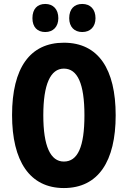

<svg xmlns="http://www.w3.org/2000/svg" viewBox="-20 -941 646 971"><path d="M144 -849C144 -804 169 -779 209 -779C249 -779 275 -806 275 -849C275 -894 249 -921 209 -921C169 -921 144 -896 144 -849ZM330 -849C330 -805 356 -779 396 -779C437 -779 463 -806 463 -849C463 -894 437 -921 396 -921C356 -921 330 -896 330 -849ZM565 -358C565 -591 478 -725 303 -725C132 -725 41 -598 41 -359C41 -127 130 10 303 10C477 10 565 -125 565 -358ZM199 -358C199 -514 235 -594 303 -594C372 -594 407 -518 407 -358C407 -198 373 -124 303 -124C235 -124 199 -202 199 -358Z"/></svg>

Font: Noto Sans Armenian ExtraCondensed ExtraBold
Style: Regular
Weight: 800
Width: 2
Designer: Monotype Design Team
Foundry: Monotype Imaging Inc.
Version: Version 2.008